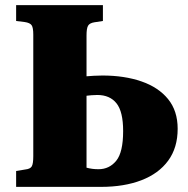

<svg xmlns="http://www.w3.org/2000/svg" viewBox="-20 -730 735 750"><path d="M43 0V-62L79 -68Q98 -70 104 -80Q110 -90 110 -120V-595Q110 -622 103.5 -631.5Q97 -641 76 -644L43 -648V-710H382V-648L349 -643Q330 -640 324 -629.5Q318 -619 318 -592V-432Q330 -433 346.5 -434Q363 -435 380 -435Q466 -435 532.5 -412Q599 -389 636.5 -343Q674 -297 674 -227Q674 -153 637 -102.5Q600 -52 532.5 -26Q465 0 374 0ZM318 -75Q329 -72 340.5 -70.5Q352 -69 365 -69Q407 -69 434 -102Q461 -135 461 -218Q461 -294 435 -326.5Q409 -359 360 -359Q349 -359 337.5 -358Q326 -357 318 -356Z"/></svg>

Font: Literata 36pt ExtraBold
Style: Regular
Weight: 800
Designer: Latin by Veronika Burian and Jose Scaglione. Greek by Irene Vlachou. Cyrillic by Vera Evstafieva.
Foundry: TypeTogether
Version: Version 3.002